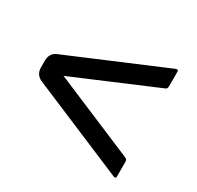

<svg xmlns="http://www.w3.org/2000/svg" viewBox="-110 -623 745 726"><g transform="rotate(30 262.5 -260.0)"><path d="M20 -245.1C20 -223.6 29.9 -208.7 49.8 -200.2L464.8 -24.9C471.7 -22.9 475.1 -24.6 475.1 -29.8V-95.2C474.8 -103 471.4 -107.9 464.8 -109.9L109.9 -259.8L464.8 -410.2C471.7 -411.8 475.1 -416.7 475.1 -424.8V-490.2C474.8 -495.4 471.4 -497.1 464.8 -495.1L49.8 -319.8C29.9 -312 20 -297 20 -274.9Z"/></g></svg>

Font: Numans
Style: Regular
Weight: 400
Designer: Jovanny Lemonad
Foundry: Jovanny Lemonad
Version: Version 001.001